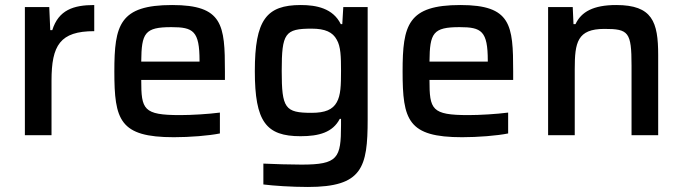

<svg xmlns="http://www.w3.org/2000/svg" viewBox="-20 -538 2719 764"><path d="M79 -510V0H185V-217C185 -358 219 -414 355 -414V-518C272 -518 213 -498 188 -418H180L176 -510Z M875 -220V-254C875 -439 867 -518 665 -518C456 -518 435 -439 435 -254C435 -60 456 8 672 8C735 8 811 2 855 -7V-90C809 -84 742 -80 697 -80C550 -80 542 -102 542 -220ZM662 -430C749 -430 774 -415 774 -296V-293H542C543 -407 556 -430 662 -430Z M1205 206C1422 206 1443 129 1443 -63V-510H1346L1342 -442H1336C1305 -505 1239 -518 1177 -518C1040 -518 994 -459 994 -255C994 -53 1039 4 1176 4C1249 4 1304 -11 1332 -65H1337V-40C1337 91 1325 117 1180 117C1135 117 1070 115 1028 113V196C1067 201 1140 206 1205 206ZM1220 -89C1114 -89 1101 -107 1101 -256C1101 -406 1114 -424 1220 -424C1274 -424 1304 -410 1320 -380C1336 -353 1337 -312 1337 -256C1337 -199 1336 -159 1320 -131C1304 -102 1274 -89 1220 -89Z M2022 -220V-254C2022 -439 2014 -518 1812 -518C1603 -518 1582 -439 1582 -254C1582 -60 1603 8 1819 8C1882 8 1958 2 2002 -7V-90C1956 -84 1889 -80 1844 -80C1697 -80 1689 -102 1689 -220ZM1809 -430C1896 -430 1921 -415 1921 -296V-293H1689C1690 -407 1703 -430 1809 -430Z M2161 -510V0H2267V-263C2267 -369 2277 -423 2385 -423C2481 -423 2493 -411 2493 -277V0H2599V-319C2599 -451 2576 -518 2432 -518C2341 -518 2293 -491 2270 -442H2262L2259 -510Z"/></svg>

Font: Saira UNSAM Medium
Style: Regular
Weight: 500
Designer: Hector Gatti with collaboration of the Omnibus-Type team
Foundry: Omnibus-Type
Version: Version 0.072;PS 000.072;hotconv 1.0.88;makeotf.lib2.5.64775